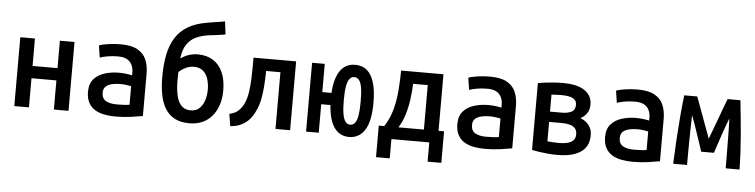

<svg xmlns="http://www.w3.org/2000/svg" viewBox="-51 -1040 5702 1450"><g transform="rotate(5 2800.0 -315.0)"><path d="M74 0V-522H185V-314H374V-522H485V0H374V-221H185V0Z M841 12Q796 12 755.5 4Q715 -4 684.5 -23Q654 -42 636.5 -75Q619 -108 619 -157Q619 -218 650.5 -253.5Q682 -289 732.5 -304.5Q783 -320 838 -320Q867 -320 892.5 -317Q918 -314 940 -309V-331Q940 -360 929.5 -385Q919 -410 893.5 -426Q868 -442 822 -442Q778 -442 742 -435.5Q706 -429 685 -421L671 -512Q692 -521 737.5 -528Q783 -535 834 -535Q915 -535 961.5 -509.5Q1008 -484 1028 -438Q1048 -392 1048 -331V-10Q1016 -4 960.5 4Q905 12 841 12ZM844 -80Q873 -80 898.5 -81.5Q924 -83 940 -86V-226Q925 -230 902 -233Q879 -236 856 -236Q825 -236 795.5 -229.5Q766 -223 748 -206.5Q730 -190 730 -160Q730 -115 761 -97.5Q792 -80 844 -80Z M1403 14Q1335 14 1290 -10Q1245 -34 1218 -78Q1191 -122 1179.5 -183Q1168 -244 1168 -317Q1168 -413 1183.5 -488Q1199 -563 1234 -617.5Q1269 -672 1327 -706Q1385 -740 1470 -754Q1501 -760 1523.5 -763Q1546 -766 1565 -769Q1584 -772 1604 -776L1616 -678Q1603 -675 1588.5 -673Q1574 -671 1552 -668Q1530 -665 1494 -661Q1437 -654 1394 -633.5Q1351 -613 1325 -573.5Q1299 -534 1291 -467Q1319 -488 1353.5 -499Q1388 -510 1421 -510Q1488 -510 1536 -480.5Q1584 -451 1610 -393.5Q1636 -336 1636 -254Q1636 -195 1620 -146Q1604 -97 1574 -61Q1544 -25 1501 -5.5Q1458 14 1403 14ZM1403 -84Q1444 -84 1469 -107.5Q1494 -131 1506.5 -169Q1519 -207 1519 -251Q1519 -294 1507.5 -331Q1496 -368 1470 -391Q1444 -414 1398 -414Q1367 -414 1337.5 -399.5Q1308 -385 1286 -364Q1286 -352 1285.5 -333Q1285 -314 1285 -296Q1285 -257 1290 -219Q1295 -181 1307.5 -150.5Q1320 -120 1343.5 -102Q1367 -84 1403 -84Z M1712 9 1697 -83Q1742 -93 1766.5 -117Q1791 -141 1806 -173Q1823 -210 1830.5 -259.5Q1838 -309 1840 -363.5Q1842 -418 1842 -466V-522H2165V0H2054V-430H1945V-406Q1944 -358 1940 -307Q1936 -256 1926.5 -209.5Q1917 -163 1898 -125Q1883 -90 1858.5 -61Q1834 -32 1798 -13.5Q1762 5 1712 9Z M2613 12Q2579 12 2551.5 -1Q2524 -14 2503 -41.5Q2482 -69 2469 -112.5Q2456 -156 2452 -216H2382V0H2286V-522H2382V-308H2452Q2455 -369 2468.5 -412Q2482 -455 2503 -482.5Q2524 -510 2551.5 -522.5Q2579 -535 2613 -535Q2649 -535 2679 -520Q2709 -505 2730 -472Q2751 -439 2762.5 -387Q2774 -335 2774 -262Q2774 -189 2763 -137.5Q2752 -86 2730.5 -53Q2709 -20 2679 -4Q2649 12 2613 12ZM2613 -81Q2635 -81 2649.5 -99.5Q2664 -118 2670.5 -158Q2677 -198 2677 -262Q2677 -327 2670.5 -366.5Q2664 -406 2649.5 -424Q2635 -442 2613 -442Q2592 -442 2577.5 -424Q2563 -406 2556 -366.5Q2549 -327 2549 -262Q2549 -197 2556 -157Q2563 -117 2577.5 -99Q2592 -81 2613 -81Z M2829 146V-93H2870Q2910 -153 2929 -223Q2948 -293 2954 -368.5Q2960 -444 2961 -522H3282V-93H3324V146H3220V0H2933V146ZM2978 -93H3171V-430H3060Q3058 -376 3050 -315Q3042 -254 3024.5 -196Q3007 -138 2978 -93Z M3641 12Q3596 12 3555.5 4Q3515 -4 3484.5 -23Q3454 -42 3436.5 -75Q3419 -108 3419 -157Q3419 -218 3450.5 -253.5Q3482 -289 3532.5 -304.5Q3583 -320 3638 -320Q3667 -320 3692.5 -317Q3718 -314 3740 -309V-331Q3740 -360 3729.5 -385Q3719 -410 3693.5 -426Q3668 -442 3622 -442Q3578 -442 3542 -435.5Q3506 -429 3485 -421L3471 -512Q3492 -521 3537.5 -528Q3583 -535 3634 -535Q3715 -535 3761.5 -509.5Q3808 -484 3828 -438Q3848 -392 3848 -331V-10Q3816 -4 3760.5 4Q3705 12 3641 12ZM3644 -80Q3673 -80 3698.5 -81.5Q3724 -83 3740 -86V-226Q3725 -230 3702 -233Q3679 -236 3656 -236Q3625 -236 3595.5 -229.5Q3566 -223 3548 -206.5Q3530 -190 3530 -160Q3530 -115 3561 -97.5Q3592 -80 3644 -80Z M4191 10Q4154 10 4117.5 6.5Q4081 3 4050.5 -1.5Q4020 -6 3998 -11V-517Q4020 -522 4050.5 -526Q4081 -530 4117.5 -532.5Q4154 -535 4191 -535Q4238 -535 4278 -526.5Q4318 -518 4347 -500Q4376 -482 4392 -454.5Q4408 -427 4408 -390Q4408 -350 4389 -323.5Q4370 -297 4341 -282Q4366 -273 4386 -256.5Q4406 -240 4418.5 -215Q4431 -190 4430 -154Q4429 -111 4412 -80Q4395 -49 4363.5 -29Q4332 -9 4288.5 0.5Q4245 10 4191 10ZM4198 -81Q4233 -81 4260.5 -88Q4288 -95 4304 -111.5Q4320 -128 4320 -157Q4320 -186 4305.5 -202.5Q4291 -219 4265.5 -226Q4240 -233 4207 -233H4108V-86Q4119 -84 4147 -82.5Q4175 -81 4198 -81ZM4108 -311H4199Q4242 -311 4270.5 -325.5Q4299 -340 4299 -379Q4299 -406 4282.5 -419.5Q4266 -433 4240.5 -438Q4215 -443 4186 -443Q4168 -443 4145 -442Q4122 -441 4108 -440Z M4761 12Q4716 12 4675.5 4Q4635 -4 4604.5 -23Q4574 -42 4556.5 -75Q4539 -108 4539 -157Q4539 -218 4570.5 -253.5Q4602 -289 4652.5 -304.5Q4703 -320 4758 -320Q4787 -320 4812.5 -317Q4838 -314 4860 -309V-331Q4860 -360 4849.5 -385Q4839 -410 4813.5 -426Q4788 -442 4742 -442Q4698 -442 4662 -435.5Q4626 -429 4605 -421L4591 -512Q4612 -521 4657.5 -528Q4703 -535 4754 -535Q4835 -535 4881.5 -509.5Q4928 -484 4948 -438Q4968 -392 4968 -331V-10Q4936 -4 4880.5 4Q4825 12 4761 12ZM4764 -80Q4793 -80 4818.5 -81.5Q4844 -83 4860 -86V-226Q4845 -230 4822 -233Q4799 -236 4776 -236Q4745 -236 4715.5 -229.5Q4686 -223 4668 -206.5Q4650 -190 4650 -160Q4650 -115 4681 -97.5Q4712 -80 4764 -80Z M5069 0Q5072 -84 5077.5 -175.5Q5083 -267 5090.5 -356.5Q5098 -446 5107 -522H5206Q5215 -497 5227.5 -463.5Q5240 -430 5254.5 -390Q5269 -350 5285.5 -305.5Q5302 -261 5320 -212Q5338 -260 5355 -305Q5372 -350 5386.5 -390Q5401 -430 5413.5 -463.5Q5426 -497 5436 -522H5533Q5540 -459 5546.5 -393.5Q5553 -328 5558.5 -262Q5564 -196 5567.5 -130Q5571 -64 5572 0H5467Q5467 -45 5466.5 -92.5Q5466 -140 5465.5 -188Q5465 -236 5464.5 -284Q5464 -332 5462 -378Q5449 -344 5437.5 -313Q5426 -282 5415.5 -250.5Q5405 -219 5393.5 -184.5Q5382 -150 5368 -109H5272Q5259 -150 5247 -184.5Q5235 -219 5224.5 -250.5Q5214 -282 5203.5 -313Q5193 -344 5179 -378Q5177 -313 5176 -249Q5175 -185 5174.5 -122.5Q5174 -60 5174 0Z"/></g></svg>

Font: Ubuntu Sans Mono Medium
Style: Regular
Weight: 500
Monospace: yes
Designer: Dalton Maag Ltd
Foundry: Dalton Maag Ltd
Version: Version 1.006